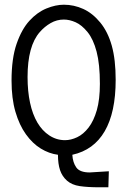

<svg xmlns="http://www.w3.org/2000/svg" viewBox="-20 -650 540 815"><path d="M149 -514Q97 -455 97 -323Q97 -263 107.5 -214Q118 -165 138.5 -130Q159 -95 189.5 -75Q220 -55 256 -55Q281 -55 307.5 -67.5Q334 -80 356 -108.5Q378 -137 391 -182.5Q404 -228 404 -294Q404 -378 390 -431Q376 -484 351.5 -514Q327 -544 301 -555.5Q275 -567 251 -567Q221 -567 195 -552Q169 -537 149 -514ZM471 -311Q471 -173 424.5 -93Q378 -13 287 7Q289 40 304 61Q319 82 361 82Q366 82 377 81Q388 80 401 79.5Q414 79 425.5 78Q437 77 442 77L440 145H401Q352 145 318.5 140Q285 135 264.5 117Q244 99 235 72.5Q226 46 226 7Q188 2 153 -19.5Q118 -41 90 -80Q62 -119 45.5 -175.5Q29 -232 29 -308Q29 -402 50.5 -464Q72 -526 105 -562Q138 -598 177 -614Q216 -630 251 -630Q294 -630 333.5 -612Q373 -594 405.5 -554.5Q438 -515 454.5 -456Q471 -397 471 -311Z"/></svg>

Font: Inconsolata
Style: Regular
Weight: 400
Designer: Raph Levien, Kirill Tkachev
Foundry: Cyreal
Version: Version 1.013